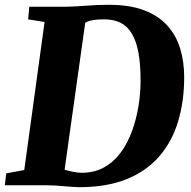

<svg xmlns="http://www.w3.org/2000/svg" viewBox="-31 -771 794 799"><path d="M91 -743H245Q286 -744 330.8 -747.5Q375.5 -751 419 -751Q506.5 -751.5 567.2 -728.8Q628 -706 665 -665Q702 -624 718.8 -569Q735.5 -514 735.5 -450.5Q735.5 -349.5 710.2 -265.8Q685 -182 632 -120.5Q579 -59 496 -25.5Q413 8 298 8Q287.5 8 271.5 6.8Q255.5 5.5 237 4Q218.5 2.5 200 1.2Q181.5 0 165.5 0H-11L-5 -49.5L70 -63.5L154.5 -679.5L86 -690.5ZM233 -30.5 221 -74.5Q219 -71.5 234 -66.2Q249 -61 270.5 -56.5Q292 -52 309 -52Q363 -52 403.8 -75.5Q444.5 -99 473 -138.5Q501.5 -178 519.2 -227.8Q537 -277.5 545.5 -331Q554 -384.5 554 -435Q554 -504 545 -552.5Q536 -601 517.2 -631.8Q498.5 -662.5 470 -676.5Q441.5 -690.5 402 -690.5Q377 -690.5 360.5 -688Q344 -685.5 334 -681.5Q324 -677.5 317.5 -673L327 -700Z"/></svg>

Font: Merriweather 24pt Black
Style: Italic
Weight: 900
Italic angle: -7.8°
Designer: Eben Sorkin
Foundry: Eben Sorkin
Version: Version 2.101